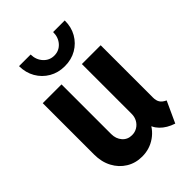

<svg xmlns="http://www.w3.org/2000/svg" viewBox="-219 -850 960 960"><g transform="rotate(-45 261.0 -370.0)"><path d="M210.3 7.8Q163.5 7.8 126.7 -14.9Q89.8 -37.6 68.6 -77.5Q47.3 -117.4 47.3 -169.4V-532.9H180.1V-181.9Q180.1 -148.5 199.5 -126.2Q218.8 -103.9 250.2 -103.9Q271.2 -103.9 287.9 -114.1Q304.6 -124.2 314.3 -141.7Q324 -159.2 324 -181V-532.9H456.9V-163.2Q456.9 -141.3 465.6 -127.8Q474.3 -114.3 495.2 -104.5L443.7 7.8Q399.1 -6.8 372.3 -34.5Q345.4 -62.1 343.8 -95.4L369.6 -66.4H321.1L364.8 -99.4Q348.1 -51.6 306 -21.9Q263.8 7.8 210.3 7.8ZM256.5 -585.2Q210.1 -585.2 173.5 -606.4Q137 -627.7 115.8 -664.4Q94.7 -701.1 94.4 -747.7H176.5Q177 -710.1 200 -685Q223 -660 256.5 -660Q290.7 -660 313.2 -685Q335.7 -710.1 335.5 -747.7H417.5Q418.1 -701.1 397.2 -664.4Q376.3 -627.7 339.8 -606.4Q303.4 -585.2 256.5 -585.2Z"/></g></svg>

Font: Reddit Sans Condensed
Style: Regular
Weight: 400
Designer: Stephen Hutchings
Foundry: Reddit
Version: Version 1.014